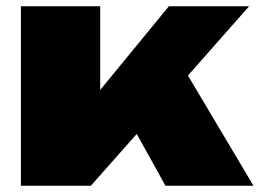

<svg xmlns="http://www.w3.org/2000/svg" viewBox="-20 -595 832 615"><path d="M301 -575V-307L521 -575H778L582 -353L792 0H510L418 -166L271 0H47V-575Z"/></svg>

Font: Bounded
Style: Regular
Weight: 900
Designer: Vlad Churkin
Version: Version 1.0